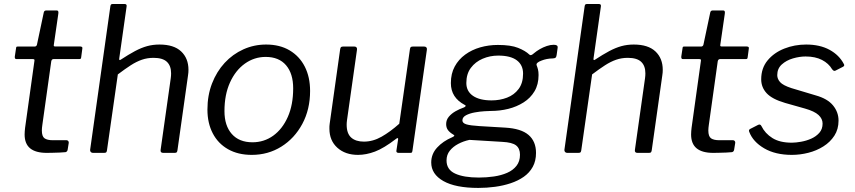

<svg xmlns="http://www.w3.org/2000/svg" viewBox="-20 -762 4261 957"><path d="M213 0Q157.8 0 130.2 -22.7Q102.7 -45.4 102.7 -91.7Q102.7 -99.6 103.4 -108.1Q104.1 -116.6 105.1 -125.2L151.7 -459.3Q152.7 -464.4 150.3 -465.9Q148 -467.5 142.6 -467.5H61.4Q52.7 -467.5 53.8 -480.3L60.2 -522.8Q60.8 -527.7 62.6 -528.9Q64.4 -530 69.4 -530H153.7Q157.6 -530 160.9 -533.3Q164.2 -536.7 164.5 -540.8L198.1 -699.6Q200 -710 211.4 -710H262Q267.9 -710 269.9 -706.3Q272 -702.6 270.7 -693.6L248.2 -538.2Q247.2 -533.9 249.1 -532.1Q250.9 -530.3 255.2 -530.3H380.1Q385.1 -530.3 388.4 -527.9Q391.8 -525.4 390.5 -520.5L384.5 -475.5Q383.5 -470.6 381.8 -469Q380 -467.5 373.6 -467.5H247.2Q237.7 -467.5 235.5 -456.5L191.1 -139.8Q190.1 -131.7 189.3 -125.1Q188.6 -118.5 188.6 -111.8Q188.6 -82 202.2 -72.5Q215.9 -63.1 242.8 -63.1H311.9Q317 -63.1 320.1 -59.1Q323.2 -55.2 322.7 -50.1L317.2 -15.8Q315.6 -6 306.7 -3.6Q295.8 -2.3 277.8 -1.6Q259.7 -1 241.8 -0.5Q223.9 0 213 0Z M443 0Q436.3 0 432.3 -4.7Q428.3 -9.3 429.3 -15.8L530.2 -731.5Q531.5 -738.2 534.1 -740.1Q536.7 -742 542.1 -742H601.3Q613.3 -742 611 -729.4L574.4 -471.2Q572.8 -458.9 580.9 -464Q621.2 -490.4 652.6 -507.2Q684 -523.9 713.1 -532Q742.2 -540 774.9 -540Q846.5 -540 882.9 -505.7Q919.4 -471.3 919.4 -413.9Q919.4 -407.3 918.9 -400.3Q918.4 -393.2 917.1 -385.7L864.5 -13.1Q863.2 -5.4 860.6 -2.7Q858 0 850 0H793.6Q777.9 0 780.7 -15.8L831.1 -372.2Q832.1 -378.8 832.4 -385Q832.8 -391.1 832.8 -396.7Q832.8 -434 811.9 -453.8Q791 -473.7 745.2 -473.7Q714.4 -473.7 687.2 -464.3Q660 -454.9 631.6 -436.6Q603.3 -418.3 567.3 -391.1L513.1 -12.1Q511.8 -4.8 509.1 -2.4Q506.3 0 497.8 0Z M1234.7 10Q1166.6 10 1116.8 -18.2Q1066.9 -46.4 1040.4 -97.5Q1013.9 -148.6 1013.9 -215.7Q1013.9 -286.4 1036.7 -345.7Q1059.6 -405 1099.8 -448.6Q1140 -492.1 1193.3 -516.1Q1246.5 -540 1306.3 -540Q1374.7 -540 1423.8 -510.8Q1472.9 -481.6 1499.3 -429.7Q1525.6 -377.7 1525.6 -308.9Q1525.6 -216.5 1486.8 -144.3Q1448 -72.2 1382.2 -31.1Q1316.4 10 1234.7 10ZM1238.4 -52.8Q1296.2 -52.8 1342 -85.8Q1387.8 -118.9 1414.5 -179.1Q1441.3 -239.4 1441.3 -321.6Q1441.3 -395.2 1405.8 -436.8Q1370.3 -478.3 1304.3 -478.3Q1247.5 -478.3 1200.6 -444.9Q1153.8 -411.5 1126.3 -350.8Q1098.8 -290 1098.8 -208.2Q1098.8 -135.6 1135.4 -94.2Q1172 -52.8 1238.4 -52.8Z M1764.6 10Q1701 10 1661.4 -25.7Q1621.9 -61.4 1621.9 -120.6Q1621.9 -126.4 1622 -132.9Q1622.2 -139.3 1623.2 -144.9L1675.5 -516.9Q1676.8 -524.6 1679.9 -527.3Q1683 -530 1690.3 -530H1746.4Q1753.6 -530 1757.1 -525.7Q1760.5 -521.4 1759.3 -513.9L1709.6 -163Q1708.6 -156.8 1708.3 -151.1Q1707.9 -145.4 1707.9 -140.5Q1707.9 -96.4 1730.6 -76.2Q1753.3 -56.1 1793.9 -56.1Q1838.8 -56.1 1881.9 -80.6Q1925.1 -105.1 1970.1 -145.3L2023.4 -517.9Q2024.7 -525.6 2028 -527.8Q2031.2 -530 2038.8 -530H2094.1Q2101.5 -530 2105.3 -525.7Q2109 -521.4 2107.7 -513.9L2035.7 -10.2Q2034.7 -4.6 2033 -2.3Q2031.4 0 2025.3 0H1966.6Q1961.5 0 1958.1 -2.6Q1954.8 -5.3 1955.8 -10.9L1964.3 -67.2Q1965.3 -72.5 1962.6 -73.6Q1959.9 -74.7 1954.1 -69.9Q1893.1 -23 1849.1 -6.5Q1805.1 10 1764.6 10Z M2364.3 174.7Q2250.2 174.7 2189.8 140.3Q2129.4 105.9 2129.4 48Q2129.4 5.6 2158.7 -26.4Q2187.9 -58.4 2234.4 -78.1Q2242.1 -81.4 2244 -84.7Q2245.8 -88 2239.2 -91.3Q2221.4 -101.8 2212.6 -113.9Q2203.8 -126.1 2203.8 -143.5Q2203.8 -164.5 2217.3 -180.4Q2230.7 -196.3 2250.9 -207.7Q2271.2 -219.1 2290.4 -225.7Q2298.3 -228.5 2300.5 -232.6Q2302.6 -236.8 2295.9 -239.3Q2261.8 -257.4 2244.6 -284.3Q2227.3 -311.3 2227.3 -348Q2227.3 -395.2 2246.5 -430.5Q2265.7 -465.9 2298.7 -489.9Q2331.6 -513.9 2373.7 -526Q2415.9 -538 2461.7 -538Q2526.4 -538 2562.5 -523.4Q2598.6 -508.9 2618.2 -490.3Q2623.3 -485.5 2629.4 -488.2Q2635.6 -490.9 2641.4 -496.6Q2654.5 -507.6 2670.8 -517.1Q2687.2 -526.5 2705.4 -532.7Q2723.7 -538.8 2739.3 -538.8Q2751 -538.8 2755.8 -535.3Q2760.7 -531.8 2759.4 -522.9L2754.6 -488.7Q2753.4 -478.9 2749.8 -475.2Q2746.3 -471.4 2736.5 -470.9Q2718.5 -470.5 2705.1 -467.7Q2691.7 -465 2680.6 -460.6Q2649.7 -449.7 2654.9 -436.3Q2658.4 -428 2661.4 -416.3Q2664.4 -404.6 2664.4 -387.9Q2664.4 -340.9 2644.2 -307.1Q2624 -273.2 2589.8 -251.6Q2555.5 -229.9 2513.6 -219.4Q2471.7 -209 2427.5 -209Q2418.3 -209 2395.3 -207.6Q2372.3 -206.3 2346.8 -201.7Q2321.2 -197.1 2303 -187.6Q2284.8 -178 2284.8 -161.7Q2284.8 -148.2 2304.7 -142.2Q2324.6 -136.2 2369.7 -133.5L2497.5 -125.9Q2577.3 -121.4 2614.5 -89.4Q2651.7 -57.4 2651.7 0.2Q2651.7 40.2 2635.5 69.6Q2619.3 99.1 2590.8 119.1Q2562.2 139.1 2525.4 151.3Q2488.6 163.6 2447.4 169.1Q2406.1 174.7 2364.3 174.7ZM2366.9 123Q2405.3 123 2441.9 117.6Q2478.6 112.2 2507.7 99.5Q2536.9 86.8 2554.3 64.6Q2571.8 42.3 2571.8 9.3Q2571.8 -22.1 2552.3 -37.3Q2532.8 -52.5 2483.4 -54.9L2319.8 -64.8Q2289.7 -58.3 2263.8 -44.6Q2237.9 -30.9 2221.8 -10.6Q2205.7 9.7 2205.7 37.8Q2205.7 83.5 2248.5 103.2Q2291.2 123 2366.9 123ZM2430.1 -261.6Q2471.7 -261.6 2507.3 -275.3Q2542.9 -288.9 2565 -318.5Q2587.2 -348.1 2587.2 -395.1Q2587.2 -437.9 2556 -461.4Q2524.8 -484.9 2463.4 -484.9Q2422.1 -484.9 2385.7 -469.3Q2349.4 -453.8 2326.9 -423.7Q2304.4 -393.7 2304.4 -348.4Q2304.4 -307.1 2337.5 -284.3Q2370.5 -261.6 2430.1 -261.6Z M2807 0Q2800.3 0 2796.3 -4.7Q2792.3 -9.3 2793.3 -15.8L2894.2 -731.5Q2895.5 -738.2 2898.1 -740.1Q2900.7 -742 2906.1 -742H2965.3Q2977.3 -742 2975 -729.4L2938.4 -471.2Q2936.8 -458.9 2944.9 -464Q2985.2 -490.4 3016.6 -507.2Q3048 -523.9 3077.1 -532Q3106.2 -540 3138.9 -540Q3210.5 -540 3246.9 -505.7Q3283.4 -471.3 3283.4 -413.9Q3283.4 -407.3 3282.9 -400.3Q3282.4 -393.2 3281.1 -385.7L3228.5 -13.1Q3227.2 -5.4 3224.6 -2.7Q3222 0 3214 0H3157.6Q3141.9 0 3144.7 -15.8L3195.1 -372.2Q3196.1 -378.8 3196.4 -385Q3196.8 -391.1 3196.8 -396.7Q3196.8 -434 3175.9 -453.8Q3155 -473.7 3109.2 -473.7Q3078.4 -473.7 3051.2 -464.3Q3024 -454.9 2995.6 -436.6Q2967.3 -418.3 2931.3 -391.1L2877.1 -12.1Q2875.8 -4.8 2873.1 -2.4Q2870.3 0 2861.8 0Z M3535 0Q3479.8 0 3452.2 -22.7Q3424.7 -45.4 3424.7 -91.7Q3424.7 -99.6 3425.4 -108.1Q3426.1 -116.6 3427.1 -125.2L3473.7 -459.3Q3474.7 -464.4 3472.3 -465.9Q3470 -467.5 3464.6 -467.5H3383.4Q3374.7 -467.5 3375.8 -480.3L3382.2 -522.8Q3382.8 -527.7 3384.6 -528.9Q3386.4 -530 3391.4 -530H3475.7Q3479.6 -530 3482.9 -533.3Q3486.2 -536.7 3486.5 -540.8L3520.1 -699.6Q3522 -710 3533.4 -710H3584Q3589.9 -710 3591.9 -706.3Q3594 -702.6 3592.7 -693.6L3570.2 -538.2Q3569.2 -533.9 3571.1 -532.1Q3572.9 -530.3 3577.2 -530.3H3702.1Q3707.1 -530.3 3710.4 -527.9Q3713.8 -525.4 3712.5 -520.5L3706.5 -475.5Q3705.5 -470.6 3703.8 -469Q3702 -467.5 3695.6 -467.5H3569.2Q3559.7 -467.5 3557.5 -456.5L3513.1 -139.8Q3512.1 -131.7 3511.3 -125.1Q3510.6 -118.5 3510.6 -111.8Q3510.6 -82 3524.2 -72.5Q3537.9 -63.1 3564.8 -63.1H3633.9Q3639 -63.1 3642.1 -59.1Q3645.2 -55.2 3644.7 -50.1L3639.2 -15.8Q3637.6 -6 3628.7 -3.6Q3617.8 -2.3 3599.8 -1.6Q3581.7 -1 3563.8 -0.5Q3545.9 0 3535 0Z M3927.1 10Q3844.8 10 3789.1 -22.6Q3733.4 -55.2 3714.8 -104.1Q3710.1 -114.4 3718.7 -119.1L3758 -139.2Q3763.7 -142.3 3768 -140.9Q3772.3 -139.6 3775.2 -133.8Q3793.3 -96.7 3830.1 -73.8Q3866.8 -50.8 3926.6 -50.8Q3946.5 -50.8 3972.7 -55.5Q3999 -60.1 4023.3 -70.8Q4047.5 -81.6 4063.8 -99.9Q4080.1 -118.2 4080.1 -146.2Q4080.1 -170 4059.8 -188.8Q4039.4 -207.6 3992.4 -220.9L3893.4 -248.9Q3828.6 -267.8 3801.3 -297.3Q3774.1 -326.8 3774.1 -366.6Q3774.1 -422.5 3806.1 -461.1Q3838.1 -499.6 3889.2 -519.8Q3940.2 -540 3998.3 -540Q4066.7 -540 4114.9 -513.7Q4163.1 -487.3 4186 -443Q4188.5 -439.1 4187.8 -435.6Q4187.1 -432.1 4182.1 -429.3L4143.8 -409.7Q4139.6 -407.9 4136.1 -409.3Q4132.7 -410.7 4127.6 -416.7Q4110.6 -445.9 4077.2 -463.2Q4043.8 -480.5 3995.3 -480.5Q3965.5 -480.5 3932.4 -470.9Q3899.3 -461.2 3876.7 -440.7Q3854.1 -420.1 3854.1 -387.6Q3854.1 -368.6 3868.4 -352.6Q3882.8 -336.6 3924.5 -322.9L4046.4 -286.4Q4104.6 -270.1 4132.1 -236.6Q4159.6 -203 4159.6 -160.9Q4159.6 -117.9 4138.9 -85.8Q4118.2 -53.8 4084.1 -32.3Q4050 -10.8 4008.9 -0.4Q3967.9 10 3927.1 10Z"/></svg>

Font: Libre Franklin Thin
Style: Italic
Weight: 100
Italic angle: -8°
Designer: Pablo Impallari, Rodrigo Fuenzalida, Nhung Nguyen
Foundry: Impallari Type
Version: Version 3.000